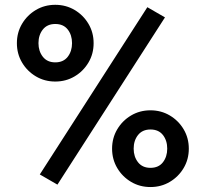

<svg xmlns="http://www.w3.org/2000/svg" viewBox="-20 -752 838 782"><path d="M136.7 -576.2Q136.7 -609.4 154.5 -631.8Q172.4 -654.3 205.1 -654.3Q238.3 -654.3 255.9 -631.8Q273.4 -609.4 273.4 -576.2Q273.4 -543.5 255.9 -520.8Q238.3 -498 205.1 -498Q172.4 -498 154.5 -520.8Q136.7 -543.5 136.7 -576.2ZM48.8 -576.2Q48.8 -532.7 69.8 -497.3Q90.8 -461.9 126.2 -440.9Q161.6 -419.9 205.1 -419.9Q248.5 -419.9 283.9 -440.9Q319.3 -461.9 340.3 -497.3Q361.3 -532.7 361.3 -576.2Q361.3 -619.6 340.3 -655Q319.3 -690.4 283.9 -711.4Q248.5 -732.4 205.1 -732.4Q161.6 -732.4 126.2 -711.4Q90.8 -690.4 69.8 -655Q48.8 -619.6 48.8 -576.2ZM524.4 -146.5Q524.4 -179.7 542.2 -202.1Q560.1 -224.6 592.8 -224.6Q626 -224.6 643.6 -202.1Q661.1 -179.7 661.1 -146.5Q661.1 -113.8 643.6 -91.1Q626 -68.4 592.8 -68.4Q560.1 -68.4 542.2 -91.1Q524.4 -113.8 524.4 -146.5ZM436.5 -146.5Q436.5 -103 457.5 -67.6Q478.5 -32.2 513.9 -11.2Q549.3 9.8 592.8 9.8Q636.2 9.8 671.6 -11.2Q707 -32.2 728 -67.6Q749 -103 749 -146.5Q749 -189.9 728 -225.3Q707 -260.7 671.6 -281.7Q636.2 -302.7 592.8 -302.7Q549.3 -302.7 513.9 -281.7Q478.5 -260.7 457.5 -225.3Q436.5 -189.9 436.5 -146.5ZM651.9 -681.2 580.1 -722.7 142.1 -41.5 213.9 0Z"/></svg>

Font: Giphurs SC
Style: Regular
Weight: 400
Version: Version 0.920